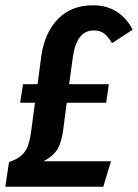

<svg xmlns="http://www.w3.org/2000/svg" viewBox="-27 -705 521 725"><path d="M248 -489 234 -387H384L374 -317H225L212 -218Q206 -169 190.5 -142.5Q175 -116 137 -96H392L363 0H-7L7 -93Q39 -104 55.5 -119.5Q72 -135 79.5 -157.5Q87 -180 92 -219L105 -317H49L60 -387H115L129 -494Q142 -582 192 -633.5Q242 -685 324 -685Q425 -685 474 -593L396 -542Q381 -568 365.5 -579Q350 -590 327 -590Q262 -590 248 -489Z"/></svg>

Font: Fira Sans Extra Condensed Medium
Style: Italic
Weight: 500
Width: 3
Italic angle: -8°
Designer: Carrois Corporate & Edenspiekermann AG
Foundry: Carrois Corporate GbR & Edenspiekermann AG
Version: Version 4.203